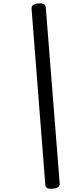

<svg xmlns="http://www.w3.org/2000/svg" viewBox="-20 -1078 397 1174"><path d="M302 76Q280 78 269 72Q258 66 257 51L173 -1024Q172 -1039 182 -1047Q192 -1055 214 -1057Q236 -1059 247.5 -1053Q259 -1047 260 -1032L345 44Q346 59 335 66.5Q324 74 302 76Z"/></svg>

Font: Playwrite IE
Style: Regular
Weight: 400
Designer: Veronika Burian, José Scaglione
Foundry: TypeTogether
Version: Version 1.002